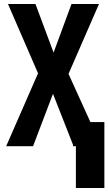

<svg xmlns="http://www.w3.org/2000/svg" viewBox="-20 -734 544 964"><path d="M11 0 171 -366 20 -714H158L249 -470L339 -714H477L324 -363L434 -121H504V210H361V0H346L347 -6L246 -263L146 0Z"/></svg>

Font: Noto Sans Mono ExtraCondensed
Style: Bold
Weight: 700
Width: 2
Designer: Monotype Design Team
Foundry: Monotype Imaging Inc.
Version: Version 2.014